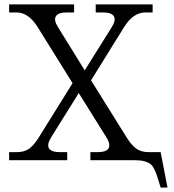

<svg xmlns="http://www.w3.org/2000/svg" viewBox="-20 -720 780 863"><path d="M149.9 -597.2Q108.4 -664.1 54.2 -664.1H21V-700.2H313V-664.1H280.8Q241.2 -664.1 231 -646.7Q220.7 -629.4 241.2 -597.2L360.8 -403.8L481.9 -597.2Q502 -629.4 491.9 -646.7Q481.9 -664.1 441.9 -664.1H410.2V-700.2H666V-664.1H632.8Q578.6 -664.1 537.1 -597.2L389.2 -358.9L548.8 -103Q569.8 -68.8 591.8 -52.5Q613.8 -36.1 648.9 -36.1H702.1L732.9 123H702.1L696.8 106Q689 80.1 684.3 65.9Q679.7 51.8 672.1 37.8Q664.6 23.9 657.2 18.1Q649.9 12.2 637 7.3Q624 2.4 608.9 1.2Q593.8 0 569.8 0H386.2V-36.1H418Q458 -36.1 468 -53.5Q478 -70.8 458 -103L334 -301.8L210 -103Q189.9 -70.8 200 -53.5Q210 -36.1 250 -36.1H282.2V0H21V-36.1H55.2Q90.3 -36.1 112.1 -52.5Q133.8 -68.8 154.8 -103L306.2 -346.2Z"/></svg>

Font: LT Superior Serif
Style: Regular
Weight: 400
Designer: Daniel Lyons
Foundry: LyonsType
Version: Version 2.120;FEAKit 1.0